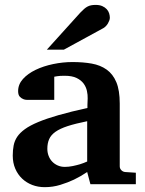

<svg xmlns="http://www.w3.org/2000/svg" viewBox="-20 -754 593 786"><path d="M350.1 0 336.9 -49.8Q311 -32.2 282.7 -18.6Q257.8 -6.8 227.1 2.7Q196.3 12.2 163.1 12.2Q135.7 12.2 112.1 3.2Q88.4 -5.9 70.6 -22.7Q52.7 -39.6 42.5 -63.5Q32.2 -87.4 32.2 -117.2Q32.2 -139.6 35.9 -158.7Q39.6 -177.7 50.5 -194.1Q61.5 -210.4 82 -225.3Q102.5 -240.2 136.5 -254.4Q170.4 -268.6 219.7 -282.7Q269 -296.9 337.9 -312V-324.2Q337.9 -331.5 338.4 -337.4Q338.4 -344.2 338.9 -351.1Q339.4 -365.2 335.9 -381.6Q332.5 -397.9 322.3 -411.9Q312 -425.8 293.5 -434.8Q274.9 -443.8 245.1 -443.8Q234.9 -443.8 226.8 -443.4Q218.8 -442.9 213.4 -441.9Q207 -440.9 202.1 -439.9V-345.2H99.1Q86.4 -344.2 76.7 -347.7Q68.4 -350.6 61.3 -357.9Q54.2 -365.2 54.2 -380.9Q54.2 -408.7 74 -430.7Q93.8 -452.6 125.7 -468Q157.7 -483.4 197.5 -491.7Q237.3 -500 276.9 -500Q319.8 -500 355.5 -493.7Q391.1 -487.3 416.7 -469Q442.4 -450.7 456.3 -417.5Q470.2 -384.3 470.2 -330.1V-73.2Q470.2 -64 476.6 -57.4Q482.9 -50.8 492.2 -49.8L536.1 -46.9V0ZM336.9 -257.8Q288.6 -248 257.1 -237.8Q225.6 -227.5 207 -214.4Q188.5 -201.2 181.2 -184.3Q173.8 -167.5 173.8 -145Q173.8 -129.4 179 -116Q184.1 -102.5 193.6 -92.5Q203.1 -82.5 216.3 -76.7Q229.5 -70.8 245.1 -70.8Q261.2 -70.8 277.6 -74.2Q293.9 -77.6 307.1 -81.5Q322.8 -86.4 336.9 -92.8ZM429.7 -681.2Q429.7 -676.3 427.5 -670.2Q425.3 -664.1 421.9 -658.2Q418.5 -652.3 413.6 -647.2Q408.7 -642.1 403.8 -639.2L241.7 -550.8H171.9L308.6 -702.1Q317.4 -711.4 324.5 -717.5Q331.5 -723.6 338.6 -727.3Q345.7 -731 353.5 -732.4Q361.3 -733.9 371.6 -733.9Q387.7 -733.9 398.7 -729Q409.7 -724.1 416.7 -716.6Q423.8 -709 426.8 -699.5Q429.7 -689.9 429.7 -681.2Z"/></svg>

Font: Charis SIL Eur
Style: Bold
Weight: 700
Foundry: SIL International
Version: Version 5.000